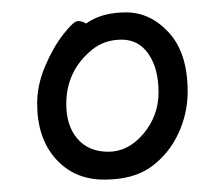

<svg xmlns="http://www.w3.org/2000/svg" viewBox="-20 -763 360 310"><path d="M119 -725Q144 -743 183.5 -743Q223 -743 253 -710Q283 -677 283 -615Q283 -580 268 -547.5Q253 -515 224.5 -494Q196 -473 148 -473Q100 -473 70 -506.5Q40 -540 40 -596Q40 -626 53 -656.5Q66 -687 82.5 -708Q99 -729 106 -729Q113 -729 119 -725ZM129 -683Q87 -649 87 -595Q87 -560 105 -539Q123 -518 155 -518Q187 -518 211.5 -547Q236 -576 236 -614Q236 -652 220 -675.5Q204 -699 176.5 -699Q149 -699 129 -683Z"/></svg>

Font: ToneOZ-Pinyin-WenKai-Light
Style: Light
Weight: 300
Designer: Fontworks Inc.
Foundry: ToneOZ
Version: Version 0.240331